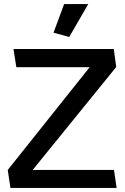

<svg xmlns="http://www.w3.org/2000/svg" viewBox="-20 -920 611 940"><path d="M538 -88H140L549 -592L537 -680H46L60 -591H419L18 -88L31 0H551ZM319 -739 412 -900H294L242 -760Z"/></svg>

Font: Catamaran SemiBold
Style: Regular
Weight: 600
Designer: Pria Ravichandran
Version: Version 2.000